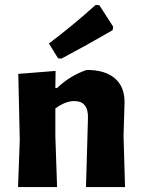

<svg xmlns="http://www.w3.org/2000/svg" viewBox="-20 -757 575 777"><path d="M367 -737 382 -736 438 -649 436 -635Q331 -574 229 -520L215 -521L178 -581Q275 -654 367 -737ZM205 -470 204 -401H211Q265 -452 331 -474Q406 -474 445.5 -439.5Q485 -405 484 -341L480 -207L486 0H328L336 -279Q338 -348 280 -348Q245 -348 204 -318V-207L211 0H53L60 -191L54 -458Z"/></svg>

Font: Alegreya Sans SC ExtraBold
Style: Regular
Weight: 800
Designer: Juan Pablo del Peral
Foundry: Huerta Tipografica
Version: Version 2.007